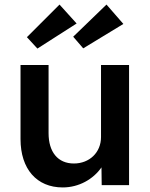

<svg xmlns="http://www.w3.org/2000/svg" viewBox="-20 -812 658 842"><path d="M255 10C326 10 389 -26 425 -78L426 0H546V-527H423V-211C423 -143 372 -95 304 -95C234 -95 193 -145 193 -228V-527H70V-202C70 -71 141 10 255 10ZM98 -649 144 -599 316 -709 241 -792ZM301 -651 345 -600 521 -707 447 -792Z"/></svg>

Font: Easer Grotesk Medium
Style: Regular
Weight: 500
Designer: Boardeaser, Bonnie Shaver-Troup, Thomas Jockin
Foundry: Lexend
Version: Version 1.001;Glyphs 3.1.2 (3151)